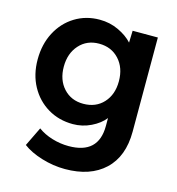

<svg xmlns="http://www.w3.org/2000/svg" viewBox="-113 -636 886 963"><g transform="rotate(15 330.5 -154.5)"><path d="M311 230Q250 230 189.5 211.5Q129 193 91 164L139 65Q170 88 212.5 101Q255 114 299 114Q454 114 454 -32V-73Q429 -41 384.5 -19.5Q340 2 291 2Q218 2 160.5 -32.5Q103 -67 70 -127.5Q37 -188 37 -266Q37 -345 69.5 -407Q102 -469 159 -504Q216 -539 287 -539Q340 -539 385.5 -517.5Q431 -496 458 -466L460 -528H591V-39Q591 90 516.5 160Q442 230 311 230ZM315 -110Q380 -110 419.5 -153Q459 -196 459 -265Q459 -335 419 -378.5Q379 -422 315 -422Q252 -422 212.5 -378Q173 -334 173 -265Q173 -196 212.5 -153Q252 -110 315 -110Z"/></g></svg>

Font: Lexend SemiBold
Style: Regular
Weight: 600
Designer: Bonnie Shaver-Troup, Thomas Jockin
Foundry: Lexend
Version: Version 1.005; ttfautohint (v1.8.3)